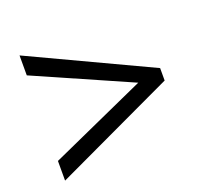

<svg xmlns="http://www.w3.org/2000/svg" viewBox="-92 -685 757 708"><g transform="rotate(-20 286.0 -330.5)"><path d="M426.8 -332 49.8 -498V-576.2L521 -355V-306.2L49.8 -85V-162.1Z"/></g></svg>

Font: Noto Sans Oriya
Style: Regular
Weight: 400
Designer: Monotype Design team
Foundry: Monotype Imaging Inc.
Version: Version 1.00 uh